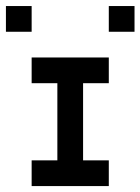

<svg xmlns="http://www.w3.org/2000/svg" viewBox="-20 -628 474 648"><path d="M86.8 0V-86.8H173.6V-347.2H86.8V-434H347.2V-347.2H260.4V-86.8H347.2V0ZM0 -520.8V-607.6H86.8V-520.8ZM347.2 -520.8V-607.6H434V-520.8Z"/></svg>

Font: 8-bit Operator+ 8
Style: Regular
Weight: 400
Designer: GrandChaos9000
Version: Version 1.3.0 - August 1, 2014